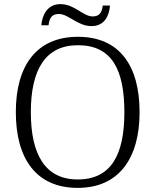

<svg xmlns="http://www.w3.org/2000/svg" viewBox="-20 -904 757 934"><path d="M425 -777C488 -777 511 -826 515 -877H480C476 -850 469 -824 431 -824C384 -824 343 -884 274 -884C210 -884 185 -830 181 -781H216C220 -808 226 -836 266 -836C314 -836 357 -777 425 -777ZM358 10C560 10 659 -136 659 -358C659 -585 561 -725 359 -725C158 -725 57 -585 57 -359C57 -132 156 10 358 10ZM358 -31C200 -31 130 -152 130 -358C130 -564 200 -684 359 -684C525 -684 585 -564 585 -358C585 -153 522 -31 358 -31Z"/></svg>

Font: Noto Serif Devanagari Light
Style: Regular
Weight: 300
Designer: Universal Thirst, Indian Type Foundry and the Monotype Design Team
Foundry: Monotype Imaging Inc.
Version: Version 2.004